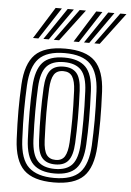

<svg xmlns="http://www.w3.org/2000/svg" viewBox="-56 -834 603 884"><g transform="rotate(5 246.0 -391.5)"><path d="M225.8 9.2Q131 9.2 87.4 -33.2Q43.8 -75.8 39 -173.8Q35.5 -246.8 35.5 -306.1Q35.5 -365.5 38.8 -427Q44 -522.8 86.5 -566Q129 -609.2 225.8 -609.2Q320.8 -609.2 363.8 -566.4Q406.8 -523.5 411.5 -426.8Q415 -352.2 414.9 -292.9Q414.8 -233.5 411.8 -173.8Q406.5 -76 363.4 -33.4Q320.2 9.2 225.8 9.2ZM225.8 -11.5Q308.2 -11.5 344.8 -50.2Q381.2 -89 386 -175Q388.8 -234.2 389 -291.6Q389.2 -349 385.8 -425.8Q381.8 -511.2 344.9 -549.9Q308 -588.5 225.8 -588.5Q142.5 -588.5 105.8 -549.9Q69 -511.2 64.5 -425Q61.8 -370.5 61.4 -311.5Q61 -252.5 64.8 -174Q69 -83.8 108.4 -47.6Q147.8 -11.5 225.8 -11.5ZM225.8 -32.2Q159.8 -32.2 126.9 -64.5Q94 -96.8 90.2 -177Q84.2 -308 90 -422.8Q94.2 -499 125 -533.4Q155.8 -567.8 225.8 -567.8Q291.2 -567.8 323.6 -535.6Q356 -503.5 360 -425.5Q363.2 -352.5 363.2 -293.5Q363.2 -234.5 360.2 -178Q356.2 -99.5 324.9 -65.9Q293.5 -32.2 225.8 -32.2ZM225.8 -53.2Q280 -53.2 305.5 -82.1Q331 -111 334.5 -178.8Q337 -228.8 337.2 -289.5Q337.5 -350.2 334.2 -422.5Q331.2 -490.2 305.1 -518.5Q279 -546.8 225.8 -546.8Q170.8 -546.8 145.1 -518.1Q119.5 -489.5 116 -422Q113.5 -373 113.1 -312Q112.8 -251 116 -177.8Q119.5 -109 145.9 -81.1Q172.2 -53.2 225.8 -53.2ZM225.8 -74Q184.8 -74 164.6 -97.8Q144.5 -121.5 142 -179Q138.8 -245.5 138.8 -303.1Q138.8 -360.8 141.8 -420.8Q144.8 -477.2 164.2 -501.6Q183.8 -526 225.8 -526Q265.2 -526 285.5 -502.9Q305.8 -479.8 308.5 -421.8Q311.5 -354.5 311.5 -294.8Q311.5 -235 308.8 -180Q305.8 -122.8 286.2 -98.4Q266.8 -74 225.8 -74ZM225.8 -94.8Q254.8 -94.8 267.6 -115.6Q280.5 -136.5 283 -181.2Q285.5 -233 285.8 -290.2Q286 -347.5 282.8 -420.5Q280.8 -464.2 267.6 -484.8Q254.5 -505.2 225.8 -505.2Q196 -505.2 182.9 -484.5Q169.8 -463.8 167.5 -419.5Q164.5 -361.8 164.6 -306.5Q164.8 -251.2 167.8 -180Q169.8 -133.8 183.6 -114.2Q197.5 -94.8 225.8 -94.8ZM73.2 -645 165 -792H193.8L98 -645ZM121.2 -645 220.8 -792H249.2L146 -645ZM169.2 -645 276.2 -792H305L194 -645ZM260.8 -645 352.5 -792H381L285.5 -645ZM308.8 -645 408 -792H436.8L333.2 -645ZM356.8 -645 463.8 -792H492.2L381.5 -645Z"/></g></svg>

Font: Big Shoulders Inline Display ExtraBold
Style: Regular
Weight: 800
Designer: Patric King
Foundry: XO Type Co
Version: Version 1.000